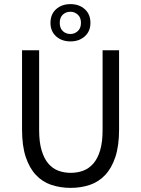

<svg xmlns="http://www.w3.org/2000/svg" viewBox="-20 -900 685 932"><path d="M323 12Q273 12 229.5 -2.5Q186 -17 154.5 -50.5Q123 -84 105 -138Q87 -192 87 -271V-656H170V-269Q170 -210 182 -170Q194 -130 214.5 -106Q235 -82 263 -71.5Q291 -61 323 -61Q356 -61 384 -71.5Q412 -82 433 -106Q454 -130 466 -170Q478 -210 478 -269V-656H558V-271Q558 -192 540 -138Q522 -84 490.5 -50.5Q459 -17 416 -2.5Q373 12 323 12ZM322 -699Q280 -699 252.5 -723.5Q225 -748 225 -789Q225 -831 252.5 -855.5Q280 -880 322 -880Q364 -880 391.5 -855.5Q419 -831 419 -789Q419 -748 391.5 -723.5Q364 -699 322 -699ZM322 -735Q342 -735 357.5 -749Q373 -763 373 -789Q373 -815 357.5 -829Q342 -843 322 -843Q300 -843 285 -829Q270 -815 270 -789Q270 -763 285 -749Q300 -735 322 -735Z"/></svg>

Font: Giro Regular
Style: Regular
Weight: 400
Designer: Paul D. Hunt
Foundry: Adobe Systems Incorporated
Version: Version 1.000;PS 1.0;hotconv 1.0.88;makeotf.lib2.5.647800